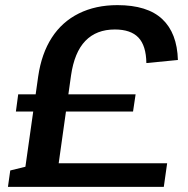

<svg xmlns="http://www.w3.org/2000/svg" viewBox="-20 -729 735 749"><path d="M129 -431Q142 -520 182 -582Q222 -644 287.5 -676.5Q353 -709 438 -709Q555 -709 613 -654.5Q671 -600 674 -495L551 -483Q550 -551 520 -582.5Q490 -614 428 -614Q356 -614 313 -569.5Q270 -525 257 -434L196 0H68ZM20 -64 81 -79 158 -92H632L619 0H11ZM51 -361H509L499 -294H42Z"/></svg>

Font: Pathway Extreme 8pt Thin 12pt SemiBold
Style: Italic
Weight: 600
Italic angle: -8°
Version: Version 1.001;gftools[0.9.26]